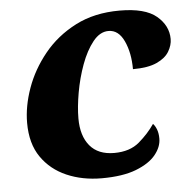

<svg xmlns="http://www.w3.org/2000/svg" viewBox="-45 -590 634 645"><g transform="rotate(-5 272.0 -268.0)"><path d="M273 10Q208 10 155 -13Q102 -36 70.5 -81.5Q39 -127 39 -197Q39 -253 60.5 -313.5Q82 -374 125 -427Q168 -480 232 -513Q296 -546 381 -546Q467 -546 505.5 -513.5Q544 -481 544 -436Q544 -415 531.5 -394Q519 -373 489.5 -359.5Q460 -346 409 -346Q409 -401 390.5 -441Q372 -481 338 -481Q309 -481 285.5 -451.5Q262 -422 245.5 -377Q229 -332 220.5 -283.5Q212 -235 212 -197Q212 -138 240 -104.5Q268 -71 322 -71Q375 -71 407 -98.5Q439 -126 460 -157Q467 -150 472 -137Q477 -124 477 -106Q477 -78 455.5 -51.5Q434 -25 389 -7.5Q344 10 273 10Z"/></g></svg>

Font: Noto Serif ExtraBold
Style: Italic
Weight: 800
Italic angle: -12°
Designer: Monotype Design Team
Foundry: Monotype Imaging Inc.
Version: Version 2.013